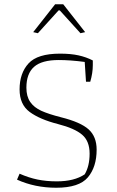

<svg xmlns="http://www.w3.org/2000/svg" viewBox="-20 -872 548 902"><path d="M136 -721 239 -852H277L380 -721L358 -716L261 -823H255L158 -716ZM60 -28 72 -56Q115 -37 156.5 -28.5Q198 -20 247 -20Q329 -20 378 -53Q401 -92 401 -150Q401 -209 366 -239Q331 -269 253 -289Q167 -311 119.5 -346Q72 -381 72 -452Q72 -528 114 -574Q156 -620 262 -620Q312 -620 348.5 -612Q385 -604 416 -588V-566Q416 -529 404 -488H384L378 -581Q310 -590 256 -590Q176 -590 140 -558Q104 -526 104 -460Q104 -419 122 -393Q140 -367 174 -351.5Q208 -336 267 -321Q359 -298 396.5 -264Q434 -230 434 -169Q434 -88 393 -39Q352 10 244 10Q144 10 60 -28Z"/></svg>

Font: Athiti ExtraLight
Style: Regular
Weight: 275
Designer: CadsonDemak Team
Foundry: CadsonDemak
Version: Version 1.033